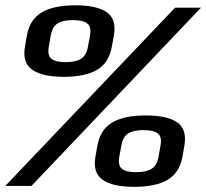

<svg xmlns="http://www.w3.org/2000/svg" viewBox="-38 -703 780 726"><path d="M-18 0H81L722 -674H624ZM203 -412.5Q284.5 -412.5 329.5 -439.2Q374.5 -466 385 -527.5L392.5 -568Q403.5 -630 366 -656.5Q328.5 -683 246.5 -683Q165 -683 119.8 -656.2Q74.5 -629.5 63.5 -568L56.5 -527.5Q45.5 -466.5 83.5 -439.5Q121.5 -412.5 203 -412.5ZM210 -468Q172 -468 156.2 -481Q140.5 -494 146.5 -526.5L154 -569.5Q160 -602 179.8 -614.5Q199.5 -627 238 -627Q276 -627 292 -614.2Q308 -601.5 302.5 -569.5L294.5 -526.5Q289 -494 268.8 -481Q248.5 -468 210 -468ZM469.5 3.5Q551 3.5 596 -23.2Q641 -50 652 -111L659 -151.5Q670 -213.5 632.5 -240Q595 -266.5 513 -266.5Q431.5 -266.5 386.2 -239.8Q341 -213 330 -151.5L323 -111Q312 -50 350 -23.2Q388 3.5 469.5 3.5ZM476.5 -52Q438.5 -52 423 -64.8Q407.5 -77.5 413 -110L421 -153Q426.5 -185.5 446.2 -198.2Q466 -211 504.5 -211Q543 -211 559 -198.2Q575 -185.5 569 -153L561.5 -110Q555.5 -77.5 535.2 -64.8Q515 -52 476.5 -52Z"/></svg>

Font: Anybody UltraCondensed Thin SemiBold
Style: Italic
Weight: 600
Italic angle: -10°
Version: Version 1.111